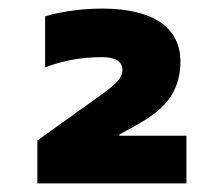

<svg xmlns="http://www.w3.org/2000/svg" viewBox="-20 -716 520 447"><path d="M414 -400H258V-403L280 -415C339 -447 400 -482 400 -573C400 -652 336 -696 218 -696C170 -696 122 -689 85 -678V-559C126 -575 170 -583 217 -583C248 -583 265 -573 265 -553C265 -530 242 -514 193 -479L67 -389V-289H414Z"/></svg>

Font: LT Wave Alt Black
Style: Regular
Weight: 900
Designer: Daniel Lyons
Version: Version 2.5 (Glyphs App)